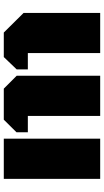

<svg xmlns="http://www.w3.org/2000/svg" viewBox="217 -776 559 1033"><g transform="rotate(-90 496.5 -259.5)"><path d="M389.2 0V-389.2H301.3V-450.2L369.1 -518.6H536.1L605.5 -449.2V0ZM50.8 0V-518.6H267.1V0ZM727.5 0V-389.2H639.6V-449.2L706.1 -518.6H837.9L943.4 -412.1V0Z"/></g></svg>

Font: Black Ops One
Style: Regular
Weight: 400
Designer: James Grieshaber, Eben Sorkin
Foundry: Sorkin Type Co.
Version: Version 1.004; ttfautohint (v1.8.4.7-5d5b)